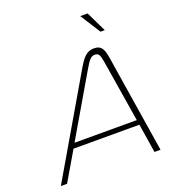

<svg xmlns="http://www.w3.org/2000/svg" viewBox="-156 -992 972 1104"><g transform="rotate(-20 330.0 -440.0)"><path d="M372 -594 25 0H63L167 -177H570L598 0H635L541 -594C532 -650 521 -679 474 -679C428 -679 405 -650 372 -594ZM184 -207 404 -583C431 -629 444 -643 467 -643C491 -643 497 -626 504 -584L565 -207ZM464 -880 543 -756H569L509 -880Z"/></g></svg>

Font: LT Wave Text Thin Italic
Style: Regular
Weight: 100
Designer: Daniel Lyons
Version: Version 2.5 (Glyphs App)